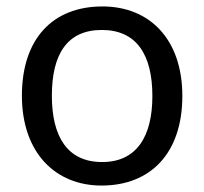

<svg xmlns="http://www.w3.org/2000/svg" viewBox="-20 -566 634 596"><path d="M295 10C448 10 546 -91 546 -268C546 -446 443 -546 298 -546C144 -546 48 -446 48 -269C48 -91 153 10 295 10ZM297 -63C189 -63 141 -142 141 -269C141 -397 188 -473 296 -473C404 -473 453 -396 453 -268C453 -142 404 -63 297 -63Z"/></svg>

Font: Noto Sans Math
Style: Regular
Weight: 400
Designer: Monotype Design Team, Delve Withrington, Jeff Kellem
Foundry: Monotype Imaging Inc., Delve Fonts LLC
Version: Version 3.000